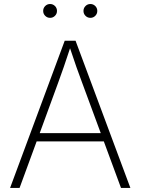

<svg xmlns="http://www.w3.org/2000/svg" viewBox="-20 -929 695 949"><path d="M29.8 0 299.8 -727.5H353.5L624.5 0H578.1L493.2 -230H161.1L76.7 0ZM176.3 -271H478L385.3 -522Q372.1 -557.1 357.4 -598.6Q342.8 -640.1 326.2 -690.4Q310.1 -640.1 295.4 -598.6Q280.8 -557.1 268.1 -522ZM227.5 -840.8Q213.4 -840.8 203.4 -850.8Q193.4 -860.8 193.4 -875Q193.4 -889.2 203.4 -899.2Q213.4 -909.2 227.5 -909.2Q241.7 -909.2 251.7 -899.2Q261.7 -889.2 261.7 -875Q261.7 -860.8 251.7 -850.8Q241.7 -840.8 227.5 -840.8ZM426.8 -840.8Q412.6 -840.8 402.6 -850.8Q392.6 -860.8 392.6 -875Q392.6 -889.2 402.6 -899.2Q412.6 -909.2 426.8 -909.2Q440.9 -909.2 450.9 -899.2Q460.9 -889.2 460.9 -875Q460.9 -860.8 450.9 -850.8Q440.9 -840.8 426.8 -840.8Z"/></svg>

Font: Inter Extra Light
Style: Regular
Weight: 200
Designer: Rasmus Andersson
Foundry: rsms
Version: Version 4.000;git-3c8e0fc